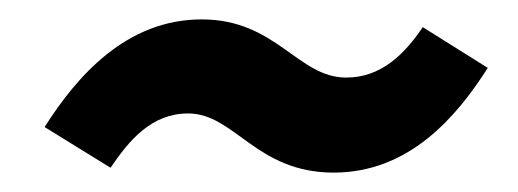

<svg xmlns="http://www.w3.org/2000/svg" viewBox="-20 -418 534 198"><path d="M324 -240C401 -240 450 -296 483 -348L416 -390C397 -362 373 -338 337 -338C287 -338 265 -398 188 -398C110 -398 59 -339 26 -287L94 -245C113 -273 136 -301 174 -301C222 -301 244 -240 324 -240Z"/></svg>

Font: Fira Sans Medium
Style: Italic
Weight: 500
Italic angle: -8°
Designer: bBox Type GmbH & Carrois Corporate GbR & Edenspiekermann AG
Foundry: bBox Type GmbH & Carrois Corporate GbR & Edenspiekermann AG
Version: Version 4.301;PS 004.301;hotconv 1.0.88;makeotf.lib2.5.64775